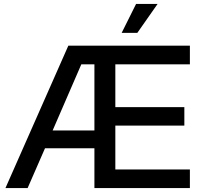

<svg xmlns="http://www.w3.org/2000/svg" viewBox="-20 -961 1023 981"><path d="M329.1 -727.5 7.8 0H121.1L210 -203.6H462.4V0H950.2V-95.2H569.3V-319.3H921.9V-413.6H569.3V-632.3H950.2V-727.5ZM462.4 -294.4H249L395.5 -632.3H462.4ZM675.3 -940.9 601.6 -793H681.6L785.2 -940.9Z"/></svg>

Font: Inteeer Medium
Style: Regular
Weight: 500
Designer: Rasmus Andersson
Foundry: rsms
Version: Version 4.001;Glyphs 3.4 (3402)